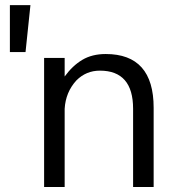

<svg xmlns="http://www.w3.org/2000/svg" viewBox="-20 -747 696 767"><path d="M101.6 -726.6 82 -539.1H19.5V-726.6ZM402.3 -531.2Q593.8 -531.2 593.8 -316.4V0H511.7V-312.5Q511.7 -464.8 378.9 -464.8Q324.2 -464.8 285.2 -425.8Q242.2 -378.9 238.3 -312.5V0H156.2V-515.6H238.3V-441.4Q269.5 -484.4 308.6 -507.8Q347.7 -531.2 402.3 -531.2Z"/></svg>

Font: 和音 by 宁静之雨，公众号njzyshare
Style: Regular
Weight: 400
Designer: Steve Matteson
Foundry: Ascender Corporation
Version: Version 6.00;June 8, 2018;FontCreator 11.0.0.2388 32-bit